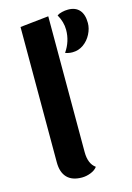

<svg xmlns="http://www.w3.org/2000/svg" viewBox="-114 -778 583 851"><g transform="rotate(-15 178.0 -352.5)"><path d="M286 -720Q320 -720 338 -699.5Q356 -679 356 -640Q356 -615 343 -589.5Q330 -564 307.5 -548Q285 -532 257 -532Q239 -532 224 -538Q255 -583 255 -636Q255 -672 235 -707Q243 -713 257.5 -716.5Q272 -720 286 -720ZM225 -15Q215 -1 194.5 7Q174 15 154 15Q109 15 86 -9Q63 -33 63 -79V-700L194 -714V-91Q194 -37 225 -15Z"/></g></svg>

Font: Sansita Medium
Style: Regular
Weight: 500
Designer: Pablo Cosgaya
Foundry: Omnibus-Type
Version: Version 1.006